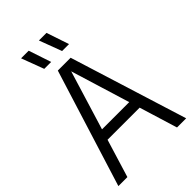

<svg xmlns="http://www.w3.org/2000/svg" viewBox="-277 -1043 1141 1141"><g transform="rotate(-45 293.5 -473.0)"><path d="M8.6 0 239.6 -740H347.3L578.3 0H501.3L285.8 -702.7H299.3L84.3 0ZM123 -240.3 139.7 -307.3H446.9L463.6 -240.3ZM339.7 -804.1 286.5 -945.8H350.5L397.9 -804.1ZM189.8 -804.1 136.6 -945.8H200.6L247.9 -804.1Z"/></g></svg>

Font: Encode Sans Condensed Thin
Style: Regular
Weight: 100
Width: 3
Designer: Multiple Designers
Foundry: Impallari Type
Version: Version 3.002